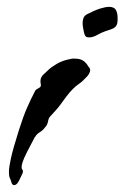

<svg xmlns="http://www.w3.org/2000/svg" viewBox="-20 -535 363 560"><path d="M239 -426Q230 -426 227.5 -432.5Q225 -439 224 -445Q223 -450 222 -456Q221 -462 221 -468Q221 -476 223.5 -482.5Q226 -489 233 -493Q256 -505 272 -510Q288 -515 298 -515Q313 -515 318 -506Q323 -497 323 -483Q323 -479 323 -475.5Q323 -472 322 -467Q319 -454 302.5 -449Q286 -444 275 -439Q268 -435 258.5 -430.5Q249 -426 241 -426ZM21 5Q17 5 14 -1Q12 -9 9 -15Q6 -21 6 -33Q6 -47 12 -74Q18 -101 35 -155Q48 -196 59 -221Q70 -246 82 -269V-270Q85 -274 91 -277Q97 -280 99 -283H98Q100 -285 99 -289.5Q98 -294 98 -298Q98 -309 105.5 -316.5Q113 -324 121 -331Q129 -339 146 -349Q163 -359 186 -363Q189 -364 192 -364Q195 -364 198 -364Q215 -364 224 -357Q233 -350 237 -342Q239 -340 241 -337Q243 -334 243 -330Q243 -326 239.5 -319.5Q236 -313 225 -303Q220 -297 210.5 -290.5Q201 -284 193 -276Q183 -266 174 -254Q165 -242 157 -231Q150 -221 142 -212.5Q134 -204 126 -195Q122 -191 120 -180.5Q118 -170 111 -163Q104 -154 95.5 -149Q87 -144 82 -135V-136Q77 -127 71 -115Q65 -103 59 -92Q49 -72 46 -62.5Q43 -53 43 -48Q43 -42 45.5 -40Q48 -38 46 -30Q42 -21 35.5 -8Q29 5 21 5Z"/></svg>

Font: Vujahday Script
Style: Regular
Weight: 400
Designer: Robert E. Leuschke
Foundry: Robert E. Leuschke
Version: Version 1.010; ttfautohint (v1.8.3)